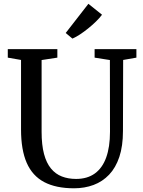

<svg xmlns="http://www.w3.org/2000/svg" viewBox="-20 -1008 770 1036"><path d="M379.5 8Q282 8 218.5 -25.5Q155 -59 124.2 -129.2Q93.5 -199.5 93.5 -309V-684.5L22 -697V-743H289.5V-697L204.5 -684V-297.5Q204.5 -226 217.5 -177.2Q230.5 -128.5 255 -98.8Q279.5 -69 313.8 -55.8Q348 -42.5 390.5 -42.5Q451 -42.5 491.8 -72Q532.5 -101.5 553 -158.2Q573.5 -215 573.5 -296.5L573 -684L490.5 -697V-743H716V-697L644.5 -684.5L643.5 -301.5Q643.5 -220 624 -161.5Q604.5 -103 568.8 -65.5Q533 -28 484.8 -10Q436.5 8 379.5 8ZM370.5 -800 334.5 -830 457 -987.5 530.5 -928.5Q517.5 -911 498 -892Q478.5 -873 456.2 -855Q434 -837 412 -822.5Q390 -808 371.5 -800Z"/></svg>

Font: Merriweather 36pt
Style: Regular
Weight: 400
Designer: Eben Sorkin
Foundry: Eben Sorkin
Version: Version 2.100